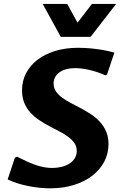

<svg xmlns="http://www.w3.org/2000/svg" viewBox="-20 -975 634 1004"><path d="M253.4 -96.7Q277.8 -96.7 301 -102.3Q324.2 -107.9 342 -118.9Q359.9 -129.9 370.6 -146.7Q381.3 -163.6 381.3 -185.5Q381.3 -209 369.1 -226.8Q356.9 -244.6 336.7 -259.5Q316.4 -274.4 290.8 -287.6Q265.1 -300.8 238.3 -315.2Q211.4 -329.6 185.8 -346.4Q160.2 -363.3 139.9 -385.3Q119.6 -407.2 107.4 -436Q95.2 -464.8 95.2 -502.9Q95.2 -551.8 116.7 -592.8Q138.2 -633.8 176.8 -663.1Q215.3 -692.4 269.3 -708.7Q323.2 -725.1 388.7 -725.1Q405.3 -725.1 427.7 -723.9Q450.2 -722.7 475.1 -719.7Q500 -716.8 526.6 -711.9Q553.2 -707 578.1 -699.7L539.6 -585L530.8 -581.1Q508.8 -591.3 486.8 -598.4Q464.8 -605.5 444.1 -610.1Q423.3 -614.7 405 -616.7Q386.7 -618.7 372.6 -618.7Q347.2 -618.7 326.4 -613Q305.7 -607.4 291 -596.9Q276.4 -586.4 268.3 -571.5Q260.3 -556.6 260.3 -538.1Q260.3 -514.6 272.7 -496.8Q285.2 -479 305.2 -464.1Q325.2 -449.2 351.1 -436Q377 -422.9 403.8 -408.4Q430.7 -394 456.5 -377Q482.4 -359.9 502.4 -337.9Q522.5 -315.9 534.9 -287.6Q547.4 -259.3 547.4 -221.7Q547.4 -172.4 525.4 -130.1Q503.4 -87.9 463.1 -56.6Q422.9 -25.4 366.7 -7.8Q310.5 9.8 242.2 9.8Q217.3 9.8 189.7 7.1Q162.1 4.4 133.5 -1Q105 -6.3 75.9 -15.1Q46.9 -23.9 20 -36.6L58.1 -150.9L68.8 -155.8Q95.2 -142.6 118.9 -131.6Q142.6 -120.6 165 -112.8Q187.5 -105 209.5 -100.8Q231.4 -96.7 253.4 -96.7ZM587.4 -954.6 453.6 -782.2H297.9L203.1 -954.6H331.5L385.3 -856.4L460.9 -954.6Z"/></svg>

Font: Proza Libre
Style: Bold Italic
Weight: 700
Designer: Jasper de Waard
Foundry: Jasper de Waard
Version: Version 1.000; ttfautohint (v1.4.1.8-43bc)